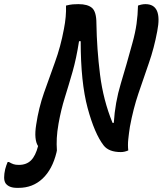

<svg xmlns="http://www.w3.org/2000/svg" viewBox="-143 -727 786 928"><path d="M-52 70Q-15 70 7 48Q29 26 41 -21Q31 -36 28.5 -62Q26 -88 32 -125Q44 -205 69.5 -278Q95 -351 122.5 -426Q150 -501 166 -587Q178 -648 176 -700Q196 -705 209 -706Q222 -707 236 -707Q281 -707 302 -688.5Q323 -670 323 -614Q325 -490 340.5 -366.5Q356 -243 401 -133H407Q413 -231 441 -323.5Q469 -416 497 -519Q511 -569 517 -612Q523 -655 524 -700Q543 -707 560 -707Q643 -707 617 -576Q602 -495 576.5 -422Q551 -349 526 -275Q501 -201 485 -115Q480 -83 477 -54Q474 -25 477 0Q459 8 441 8Q383 8 358 -24Q314 -81 280.5 -205Q247 -329 247 -528H239Q226 -444 207.5 -379.5Q189 -315 170.5 -256Q152 -197 140 -130Q133 -90 131.5 -59.5Q130 -29 132 0L130 10Q110 92 62.5 136.5Q15 181 -53 181H-61Q-100 181 -116 159Q-123 148 -123 130.5Q-123 113 -118 91Q-113 72 -106 56H-100Q-88 63 -78 66.5Q-68 70 -52 70Z"/></svg>

Font: Recursive Mn Csl St Med
Style: Italic
Weight: 500
Italic angle: -15°
Monospace: yes
Version: Version 1.079;hotconv 1.0.112;makeotfexe 2.5.65598; ttfautoh